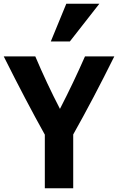

<svg xmlns="http://www.w3.org/2000/svg" viewBox="-29 -1000 670 1028"><path d="M583 -698Q470 -470 363 -280V8H211V-279Q110 -460 -9 -698H160Q221 -554 292 -417Q365 -559 426 -698ZM345 -778H243L326 -980H503Z"/></svg>

Font: Repo
Style: Bold
Weight: 700
Designer: Stefan Peev
Foundry: Context Ltd
Version: Version 001.000